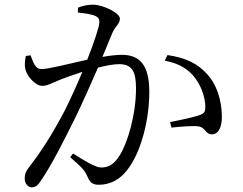

<svg xmlns="http://www.w3.org/2000/svg" viewBox="-20 -782 1040 823"><path d="M686 -522C751 -510 791 -483 819 -444C849 -402 858 -358 860 -332C861 -306 858 -297 837 -289C810 -279 746 -266 709 -259L715 -235C749 -239 812 -244 833 -240C862 -234 860 -206 889 -206C918 -207 931 -240 931 -280C931 -357 906 -423 869 -463C829 -508 779 -534 698 -546ZM314 -728C338 -726 375 -721 390 -713C403 -707 406 -699 406 -687C406 -668 384 -603 354 -526C280 -510 190 -486 158 -486C129 -486 122 -518 111 -545L91 -542C86 -523 85 -500 89 -484C97 -452 134 -414 160 -414C185 -414 199 -425 242 -442C262 -450 296 -462 333 -474C309 -416 282 -357 258 -309C201 -201 157 -133 102 -62C89 -45 86 -33 86 -16C86 7 102 21 116 21C131 21 142 14 157 -10C200 -73 250 -171 305 -282C337 -349 371 -425 400 -492C434 -501 467 -507 490 -507C546 -507 563 -476 563 -403C563 -289 526 -167 493 -116C467 -75 444 -64 413 -64C390 -64 345 -91 293 -124L281 -108C337 -60 344 -48 351 -33C364 -4 371 10 404 10C455 10 496 -15 525 -53C584 -127 620 -267 620 -388C620 -506 577 -547 502 -547C479 -547 446 -543 419 -538L463 -644C474 -669 494 -680 494 -702C494 -727 420 -762 379 -762C352 -762 331 -756 314 -749Z"/></svg>

Font: Harano Aji Mincho KR
Style: Regular
Weight: 400
Foundry: Masamichi Hosoda
Version: HaranoAjiMinchoKR-Regular version 20230610;ttx 4.39.4